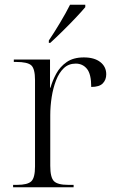

<svg xmlns="http://www.w3.org/2000/svg" viewBox="-20 -786 481 806"><path d="M35 0V-10H52Q96 -10 111.5 -25Q127 -40 127 -87V-450Q127 -497 111.5 -511.5Q96 -526 47 -526H38V-536H190V-418H192Q200 -447 216 -476.5Q232 -506 260 -525.5Q288 -545 332 -545Q376 -545 401 -525.5Q426 -506 426 -474Q426 -451 411.5 -436Q397 -421 363 -421Q363 -475 345 -497Q327 -519 298 -519Q268 -519 248 -500Q228 -481 215.5 -449Q203 -417 197 -378.5Q191 -340 191 -302V-90Q191 -41 206.5 -25.5Q222 -10 266 -10H289V0ZM185 -616Q206 -647 231.5 -689.5Q257 -732 274 -766H338V-756Q324 -739 298 -711.5Q272 -684 243 -655.5Q214 -627 191 -606H185Z"/></svg>

Font: Noto Serif Display Light
Style: Regular
Weight: 300
Designer: Monotype Design Team
Foundry: Monotype Imaging Inc.
Version: Version 2.009